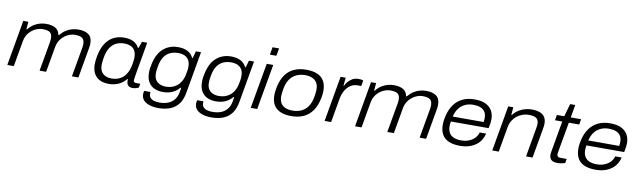

<svg xmlns="http://www.w3.org/2000/svg" viewBox="-47 -1362 7272 2187"><g transform="rotate(10 3588.5 -269.0)"><path d="M29 0 121 -526H180L172 -438H179Q211 -477 245.5 -498.5Q280 -520 316 -529Q352 -538 386 -538Q451 -538 492 -514.5Q533 -491 542 -438H550Q582 -476 617 -498Q652 -520 688.5 -529Q725 -538 759 -538Q833 -538 875.5 -507Q918 -476 918 -405Q918 -392 916.5 -378Q915 -364 912 -348L851 0H776L836 -341Q838 -353 839 -364Q840 -375 840 -384Q840 -421 825.5 -440Q811 -459 786.5 -465.5Q762 -472 731 -472Q688 -472 645.5 -451Q603 -430 571.5 -391Q540 -352 530 -297L478 0H402L462 -339Q464 -352 465 -363Q466 -374 466 -384Q466 -421 452 -440Q438 -459 413.5 -465.5Q389 -472 357 -472Q315 -472 272 -451.5Q229 -431 197.5 -392Q166 -353 156 -297L104 0Z M1205 12Q1142 12 1098 -10Q1054 -32 1031 -75.5Q1008 -119 1008 -184Q1008 -207 1011 -230.5Q1014 -254 1019 -279Q1036 -368 1073 -425Q1110 -482 1164.5 -510Q1219 -538 1289 -538Q1330 -538 1363 -528.5Q1396 -519 1420.5 -499.5Q1445 -480 1461 -450H1467L1494 -526H1554L1534 -409Q1528 -373 1520.5 -331Q1513 -289 1505.5 -247Q1498 -205 1492 -169Q1486 -133 1482.5 -108.5Q1479 -84 1479 -78Q1479 -65 1486.5 -58.5Q1494 -52 1509 -52H1558L1549 -6Q1538 -1 1520 5Q1502 11 1480 11Q1449 11 1431.5 -3Q1414 -17 1411 -42Q1409 -50 1409 -59Q1409 -68 1410 -78L1403 -80Q1366 -33 1314.5 -10.5Q1263 12 1205 12ZM1225 -54Q1259 -54 1291.5 -64Q1324 -74 1352 -97Q1380 -120 1400.5 -159Q1421 -198 1431 -254Q1435 -275 1436.5 -289Q1438 -303 1439 -314.5Q1440 -326 1440 -335Q1440 -382 1423.5 -412.5Q1407 -443 1375 -457.5Q1343 -472 1298 -472Q1249 -472 1208 -453Q1167 -434 1138 -390.5Q1109 -347 1096 -274Q1092 -251 1090.5 -235.5Q1089 -220 1088 -209Q1087 -198 1087 -188Q1087 -120 1124 -87Q1161 -54 1225 -54Z M1807 185Q1749 185 1704.5 170.5Q1660 156 1635 128.5Q1610 101 1610 58Q1610 51 1611 41.5Q1612 32 1616 20H1689Q1688 26 1687.5 31Q1687 36 1687 41Q1687 69 1703 87Q1719 105 1746.5 113Q1774 121 1807 121Q1867 121 1910.5 103Q1954 85 1981 49.5Q2008 14 2017 -39Q2019 -52 2021.5 -64.5Q2024 -77 2025 -88H2018Q1994 -60 1964.5 -41Q1935 -22 1901 -13Q1867 -4 1829 -4Q1767 -4 1723 -26Q1679 -48 1656 -90.5Q1633 -133 1633 -195Q1633 -224 1637 -251.5Q1641 -279 1648 -305Q1676 -424 1745 -481Q1814 -538 1911 -538Q1975 -538 2020 -515.5Q2065 -493 2088 -445H2095L2118 -526H2177L2092 -42Q2079 36 2042 86.5Q2005 137 1946 161Q1887 185 1807 185ZM1851 -70Q1884 -70 1917 -80Q1950 -90 1977.5 -112Q2005 -134 2025.5 -170.5Q2046 -207 2055 -262Q2059 -281 2061 -294.5Q2063 -308 2063.5 -318.5Q2064 -329 2064 -338Q2064 -384 2047 -413.5Q2030 -443 1998.5 -457.5Q1967 -472 1921 -472Q1874 -472 1832.5 -454Q1791 -436 1762 -394Q1733 -352 1721 -282Q1717 -260 1715 -245Q1713 -230 1712.5 -220Q1712 -210 1712 -200Q1712 -156 1729 -127.5Q1746 -99 1777.5 -84.5Q1809 -70 1851 -70Z M2420 185Q2362 185 2317.5 170.5Q2273 156 2248 128.5Q2223 101 2223 58Q2223 51 2224 41.5Q2225 32 2229 20H2302Q2301 26 2300.5 31Q2300 36 2300 41Q2300 69 2316 87Q2332 105 2359.5 113Q2387 121 2420 121Q2480 121 2523.5 103Q2567 85 2594 49.5Q2621 14 2630 -39Q2632 -52 2634.5 -64.5Q2637 -77 2638 -88H2631Q2607 -60 2577.5 -41Q2548 -22 2514 -13Q2480 -4 2442 -4Q2380 -4 2336 -26Q2292 -48 2269 -90.5Q2246 -133 2246 -195Q2246 -224 2250 -251.5Q2254 -279 2261 -305Q2289 -424 2358 -481Q2427 -538 2524 -538Q2588 -538 2633 -515.5Q2678 -493 2701 -445H2708L2731 -526H2790L2705 -42Q2692 36 2655 86.5Q2618 137 2559 161Q2500 185 2420 185ZM2464 -70Q2497 -70 2530 -80Q2563 -90 2590.5 -112Q2618 -134 2638.5 -170.5Q2659 -207 2668 -262Q2672 -281 2674 -294.5Q2676 -308 2676.5 -318.5Q2677 -329 2677 -338Q2677 -384 2660 -413.5Q2643 -443 2611.5 -457.5Q2580 -472 2534 -472Q2487 -472 2445.5 -454Q2404 -436 2375 -394Q2346 -352 2334 -282Q2330 -260 2328 -245Q2326 -230 2325.5 -220Q2325 -210 2325 -200Q2325 -156 2342 -127.5Q2359 -99 2390.5 -84.5Q2422 -70 2464 -70Z M2954 -635 2969 -723H3045L3029 -635ZM2844 0 2937 -526H3012L2919 0Z M3315 12Q3240 12 3188.5 -10Q3137 -32 3110.5 -76.5Q3084 -121 3084 -189Q3084 -214 3087.5 -239Q3091 -264 3096 -289Q3114 -373 3153.5 -428.5Q3193 -484 3254 -511Q3315 -538 3394 -538Q3470 -538 3521.5 -516Q3573 -494 3599.5 -448.5Q3626 -403 3626 -335Q3626 -314 3623.5 -292.5Q3621 -271 3616 -247Q3599 -161 3559 -103Q3519 -45 3458 -16.5Q3397 12 3315 12ZM3317 -52Q3374 -52 3419 -72.5Q3464 -93 3494.5 -137Q3525 -181 3537 -252Q3541 -274 3542.5 -289Q3544 -304 3545 -314.5Q3546 -325 3546 -334Q3546 -384 3527 -414.5Q3508 -445 3473.5 -460Q3439 -475 3392 -475Q3336 -475 3290.5 -454Q3245 -433 3215 -389.5Q3185 -346 3172 -274Q3169 -252 3167 -237Q3165 -222 3164 -211.5Q3163 -201 3163 -192Q3163 -142 3181.5 -111.5Q3200 -81 3235 -66.5Q3270 -52 3317 -52Z M3699 0 3791 -526H3850L3841 -433H3847Q3857 -455 3876.5 -479Q3896 -503 3926 -520.5Q3956 -538 3997 -538Q4014 -538 4029 -536Q4044 -534 4052 -531L4041 -464H4002Q3961 -464 3930.5 -448Q3900 -432 3878.5 -406Q3857 -380 3843.5 -348Q3830 -316 3824 -284L3774 0Z M4051 0 4143 -526H4202L4194 -438H4201Q4233 -477 4267.5 -498.5Q4302 -520 4338 -529Q4374 -538 4408 -538Q4473 -538 4514 -514.5Q4555 -491 4564 -438H4572Q4604 -476 4639 -498Q4674 -520 4710.5 -529Q4747 -538 4781 -538Q4855 -538 4897.5 -507Q4940 -476 4940 -405Q4940 -392 4938.5 -378Q4937 -364 4934 -348L4873 0H4798L4858 -341Q4860 -353 4861 -364Q4862 -375 4862 -384Q4862 -421 4847.5 -440Q4833 -459 4808.5 -465.5Q4784 -472 4753 -472Q4710 -472 4667.5 -451Q4625 -430 4593.5 -391Q4562 -352 4552 -297L4500 0H4424L4484 -339Q4486 -352 4487 -363Q4488 -374 4488 -384Q4488 -421 4474 -440Q4460 -459 4435.5 -465.5Q4411 -472 4379 -472Q4337 -472 4294 -451.5Q4251 -431 4219.5 -392Q4188 -353 4178 -297L4126 0Z M5265 12Q5189 12 5137 -10Q5085 -32 5058.5 -77Q5032 -122 5032 -189Q5032 -220 5036.5 -249.5Q5041 -279 5048 -305Q5067 -378 5105.5 -430Q5144 -482 5203 -510Q5262 -538 5341 -538Q5419 -538 5468.5 -514Q5518 -490 5542.5 -447.5Q5567 -405 5567 -347Q5567 -329 5564 -305Q5561 -281 5553 -243H5116Q5114 -228 5112.5 -215.5Q5111 -203 5111 -191Q5111 -141 5130.5 -110Q5150 -79 5185.5 -65Q5221 -51 5271 -51Q5308 -51 5339 -60.5Q5370 -70 5395 -86.5Q5420 -103 5437 -126Q5454 -149 5462 -177H5536Q5527 -137 5505.5 -102.5Q5484 -68 5450 -42.5Q5416 -17 5370 -2.5Q5324 12 5265 12ZM5127 -302H5485Q5487 -315 5488 -326.5Q5489 -338 5489 -349Q5489 -395 5469.5 -422.5Q5450 -450 5416 -462.5Q5382 -475 5337 -475Q5285 -475 5242.5 -456Q5200 -437 5170.5 -398.5Q5141 -360 5127 -302Z M5638 0 5730 -526H5789L5781 -438H5788Q5820 -477 5856.5 -498.5Q5893 -520 5930 -529Q5967 -538 6002 -538Q6054 -538 6092 -524.5Q6130 -511 6150.5 -481.5Q6171 -452 6171 -403Q6171 -391 6169.5 -376.5Q6168 -362 6165 -347L6104 0H6029L6088 -340Q6090 -352 6091.5 -363.5Q6093 -375 6093 -384Q6093 -421 6078 -440Q6063 -459 6037 -465.5Q6011 -472 5977 -472Q5943 -472 5909 -460.5Q5875 -449 5845 -426.5Q5815 -404 5794 -371Q5773 -338 5765 -296L5713 0Z M6392 12Q6359 12 6338.5 2.5Q6318 -7 6308.5 -24.5Q6299 -42 6299 -68Q6299 -76 6300.5 -85.5Q6302 -95 6303 -104L6366 -463H6282L6293 -526H6378L6420 -674H6479L6453 -526H6573L6562 -463H6442L6381 -119Q6380 -110 6378.5 -101Q6377 -92 6377 -86Q6377 -69 6387 -60.5Q6397 -52 6422 -52H6490L6481 -3Q6469 1 6453 4.5Q6437 8 6421 10Q6405 12 6392 12Z M6833 12Q6757 12 6705 -10Q6653 -32 6626.5 -77Q6600 -122 6600 -189Q6600 -220 6604.5 -249.5Q6609 -279 6616 -305Q6635 -378 6673.5 -430Q6712 -482 6771 -510Q6830 -538 6909 -538Q6987 -538 7036.5 -514Q7086 -490 7110.5 -447.5Q7135 -405 7135 -347Q7135 -329 7132 -305Q7129 -281 7121 -243H6684Q6682 -228 6680.5 -215.5Q6679 -203 6679 -191Q6679 -141 6698.5 -110Q6718 -79 6753.5 -65Q6789 -51 6839 -51Q6876 -51 6907 -60.5Q6938 -70 6963 -86.5Q6988 -103 7005 -126Q7022 -149 7030 -177H7104Q7095 -137 7073.5 -102.5Q7052 -68 7018 -42.5Q6984 -17 6938 -2.5Q6892 12 6833 12ZM6695 -302H7053Q7055 -315 7056 -326.5Q7057 -338 7057 -349Q7057 -395 7037.5 -422.5Q7018 -450 6984 -462.5Q6950 -475 6905 -475Q6853 -475 6810.5 -456Q6768 -437 6738.5 -398.5Q6709 -360 6695 -302Z"/></g></svg>

Font: Archivo SemiExpanded Light
Style: Italic
Weight: 300
Width: 6
Italic angle: -10°
Designer: Hector Gatti
Foundry: Omnibus-Type
Version: Version 2.001